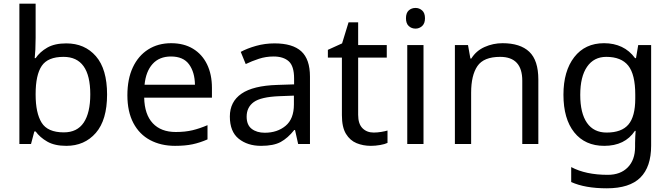

<svg xmlns="http://www.w3.org/2000/svg" viewBox="-20 -780 3632 1040"><path d="M173 -575Q173 -541 171.5 -511.5Q170 -482 168 -465H173Q196 -499 236 -522Q276 -545 339 -545Q439 -545 499.5 -475.5Q560 -406 560 -268Q560 -130 499 -60Q438 10 339 10Q276 10 236 -13Q196 -36 173 -68H166L148 0H85V-760H173ZM324 -472Q239 -472 206 -423Q173 -374 173 -271V-267Q173 -168 205.5 -115.5Q238 -63 326 -63Q398 -63 433.5 -116Q469 -169 469 -269Q469 -472 324 -472Z M907 -546Q976 -546 1025.5 -516Q1075 -486 1101.5 -431.5Q1128 -377 1128 -304V-251H761Q763 -160 807.5 -112.5Q852 -65 932 -65Q983 -65 1022.5 -74.5Q1062 -84 1104 -102V-25Q1063 -7 1023 1.5Q983 10 928 10Q852 10 793.5 -21Q735 -52 702.5 -113.5Q670 -175 670 -264Q670 -352 699.5 -415Q729 -478 782.5 -512Q836 -546 907 -546ZM906 -474Q843 -474 806.5 -433.5Q770 -393 763 -321H1036Q1035 -389 1004 -431.5Q973 -474 906 -474Z M1467 -545Q1565 -545 1612 -502Q1659 -459 1659 -365V0H1595L1578 -76H1574Q1539 -32 1500.5 -11Q1462 10 1394 10Q1321 10 1273 -28.5Q1225 -67 1225 -149Q1225 -229 1288 -272.5Q1351 -316 1482 -320L1573 -323V-355Q1573 -422 1544 -448Q1515 -474 1462 -474Q1420 -474 1382 -461.5Q1344 -449 1311 -433L1284 -499Q1319 -518 1367 -531.5Q1415 -545 1467 -545ZM1493 -259Q1393 -255 1354.5 -227Q1316 -199 1316 -148Q1316 -103 1343.5 -82Q1371 -61 1414 -61Q1482 -61 1527 -98.5Q1572 -136 1572 -214V-262Z M2004 -62Q2024 -62 2045 -65.5Q2066 -69 2079 -73V-6Q2065 1 2039 5.5Q2013 10 1989 10Q1947 10 1911.5 -4.5Q1876 -19 1854 -55Q1832 -91 1832 -156V-468H1756V-510L1833 -545L1868 -659H1920V-536H2075V-468H1920V-158Q1920 -109 1943.5 -85.5Q1967 -62 2004 -62Z M2231 -737Q2251 -737 2266.5 -723.5Q2282 -710 2282 -681Q2282 -653 2266.5 -639Q2251 -625 2231 -625Q2209 -625 2194 -639Q2179 -653 2179 -681Q2179 -710 2194 -723.5Q2209 -737 2231 -737ZM2274 -536V0H2186V-536Z M2702 -546Q2798 -546 2847 -499.5Q2896 -453 2896 -349V0H2809V-343Q2809 -472 2689 -472Q2600 -472 2566 -422Q2532 -372 2532 -278V0H2444V-536H2515L2528 -463H2533Q2559 -505 2605 -525.5Q2651 -546 2702 -546Z M3252 -546Q3305 -546 3347.5 -526Q3390 -506 3420 -465H3425L3437 -536H3507V9Q3507 124 3448.5 182Q3390 240 3267 240Q3149 240 3074 206V125Q3153 167 3272 167Q3341 167 3380.5 126.5Q3420 86 3420 16V-5Q3420 -17 3421 -39.5Q3422 -62 3423 -71H3419Q3365 10 3253 10Q3149 10 3090.5 -63Q3032 -136 3032 -267Q3032 -395 3090.5 -470.5Q3149 -546 3252 -546ZM3264 -472Q3197 -472 3160 -418.5Q3123 -365 3123 -266Q3123 -167 3159.5 -114.5Q3196 -62 3266 -62Q3347 -62 3384 -105.5Q3421 -149 3421 -246V-267Q3421 -377 3383 -424.5Q3345 -472 3264 -472Z"/></svg>

Font: Noto Sans Bengali UI
Style: Regular
Weight: 400
Designer: Jelle Bosma - Monotype Design Team
Foundry: Monotype Imaging Inc.
Version: Version 2.003; ttfautohint (v1.8.4.7-5d5b)